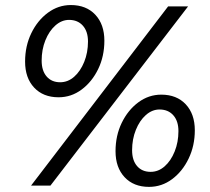

<svg xmlns="http://www.w3.org/2000/svg" viewBox="-20 -725 820 750"><path d="M208.8 -345Q148.7 -345 113.3 -382.9Q78 -420.7 78 -484.3Q78 -545.2 102.2 -595.1Q126.3 -645 167 -675.2Q207.7 -705.3 256.6 -705.3Q316.9 -705.3 352.3 -667.5Q387.7 -629.6 387.7 -566Q387.7 -505.1 363.5 -455.2Q339.3 -405.3 298.9 -375.2Q258.5 -345 208.8 -345ZM215 -403.7Q245.3 -403.7 269.8 -425.3Q294.3 -447 309 -483.3Q323.7 -519.7 323.7 -562.7Q323.7 -602.3 303.6 -624.8Q283.5 -647.3 249.7 -647.3Q221 -647.3 196.5 -625.7Q172 -604 157.3 -567.7Q142.7 -531.3 142.7 -488.3Q142.7 -448.7 162.2 -426.2Q181.7 -403.7 215 -403.7ZM101.3 0 636.7 -700H714.7L177 0ZM562.1 5Q502 5 466.7 -32.9Q431.3 -70.7 431.3 -134.3Q431.3 -195.2 455.5 -245.1Q479.7 -295 520.3 -325.2Q561 -355.3 609.9 -355.3Q670.2 -355.3 705.6 -317.5Q741 -279.6 741 -216Q741 -155.7 716.8 -105.5Q692.7 -55.3 652.3 -25.2Q611.8 5 562.1 5ZM568.3 -53.7Q598.7 -53.7 623.2 -75.3Q647.7 -97 662.3 -133.3Q677 -169.7 677 -212.7Q677 -252.3 656.9 -274.8Q636.9 -297.3 603 -297.3Q574.3 -297.3 549.8 -275.7Q525.3 -254 510.7 -217.7Q496 -181.3 496 -138.3Q496 -98.7 515.5 -76.2Q535 -53.7 568.3 -53.7Z"/></svg>

Font: Red Hat Display VF
Style: Italic
Weight: 300
Italic angle: -12°
Designer: Pentagram, MCKL
Foundry: Pentagram, MCKL
Version: Version 1.010